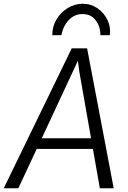

<svg xmlns="http://www.w3.org/2000/svg" viewBox="-44 -1005 682 1025"><path d="M54 0H-24L339 -747H421L563 0H489L452 -210H152ZM345 -623 179 -267H442L379 -625L372 -681ZM398 -985Q441.5 -985 476.5 -960.8Q511.5 -936.5 530 -898Q548.5 -859.5 542 -817H492Q492 -863 467 -896.5Q442 -930 396 -930Q364 -930 340.2 -912.8Q316.5 -895.5 302.2 -869.5Q288 -843.5 284 -817H235Q235 -864 258 -902Q281 -940 318.2 -962.5Q355.5 -985 398 -985Z"/></svg>

Font: Merriweather Sans Variable Regular
Style: Italic
Weight: 300
Italic angle: -8°
Designer: Eben Sorkin
Foundry: Eben Sorkin
Version: Version 2.001